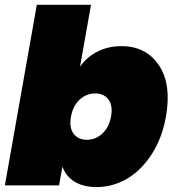

<svg xmlns="http://www.w3.org/2000/svg" viewBox="-20 -760 720 787"><path d="M308.1 -486.8Q335.9 -526.4 379.6 -548.6Q423.3 -570.8 478 -570.8Q578.6 -570.8 631.1 -492.9Q683.6 -415 660.2 -282.2Q644.5 -193.4 601.3 -127Q558.1 -60.5 499.8 -26.9Q441.4 6.8 376 6.8Q321.3 6.8 285.6 -15.4Q250 -37.6 235.8 -77.1L222.2 0H0L130.9 -740.2H353ZM399.2 -212.2Q426.8 -237.3 435.1 -282.2Q443.4 -327.1 424.6 -352.1Q405.8 -377 370.1 -377Q334.5 -377 306.9 -352.1Q279.3 -327.1 271 -282.2Q262.7 -237.3 281.5 -212.2Q300.3 -187 335.9 -187Q371.6 -187 399.2 -212.2Z"/></svg>

Font: SVN-Poppins Black
Style: Italic
Weight: 900
Italic angle: -10°
Designer: Ninad Kale (Devanagari), Jonny Pinhorn (Latin)
Foundry: Indian Type Foundry
Version: Version 3.002 2017